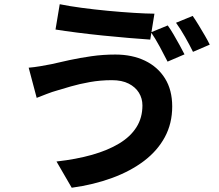

<svg xmlns="http://www.w3.org/2000/svg" viewBox="-20 -828 1040 911"><path d="M655.8 -327.7Q655.8 -361 639.2 -388Q622.5 -415 590.5 -431.3Q558.5 -447.6 511.1 -447.6Q456.5 -447.6 406.4 -438.6Q356.2 -429.6 316.3 -418Q276.4 -406.4 251 -398.7Q228.4 -392.5 201.8 -382.2Q175.3 -371.9 154.1 -363.6L116.1 -506.8Q140.9 -508.8 170.7 -513.8Q200.5 -518.9 224.6 -523.7Q261.8 -532.4 309.9 -542.9Q358.1 -553.3 413.6 -561.3Q469.1 -569.2 527.4 -569.2Q606.8 -569.2 667.7 -540.1Q728.5 -510.9 762.8 -456Q797.1 -401.1 797.1 -322.8Q797.1 -242.4 762.2 -177.6Q727.2 -112.7 663.2 -64.2Q599.1 -15.7 511.7 16.4Q424.4 48.5 320.3 62.8L248.1 -61.7Q341.7 -72.2 416.7 -93.4Q491.6 -114.7 545.2 -147Q598.8 -179.2 627.3 -224.2Q655.8 -269.1 655.8 -327.7ZM263.4 -808Q307.1 -799 367.4 -790.9Q427.8 -782.8 492.4 -776.7Q557 -770.6 615.2 -767Q673.3 -763.4 712.8 -763.1L692.9 -640.1Q649.3 -643.1 590.2 -648Q531.2 -652.9 467.8 -659.4Q404.4 -665.9 345.7 -673.4Q286.9 -680.9 243.4 -687.9ZM775.9 -707.3Q788.9 -689.5 803.6 -664.4Q818.3 -639.2 832.1 -614.1Q846 -589 855.4 -570.1L775.1 -535.6Q759.6 -566.6 738.1 -606.3Q716.6 -646 696.6 -674.8ZM894.2 -752.5Q907.5 -733.7 922.8 -708.4Q938.1 -683.1 952.5 -658.5Q966.8 -633.9 975.2 -616.2L895.7 -582Q880.3 -613.6 858 -652.8Q835.6 -692 815.2 -720Z"/></svg>

Font: Shanggu Sans SC VF
Style: Regular
Weight: 250
Designer: GuiWonder
Version: Version 1.021